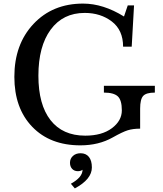

<svg xmlns="http://www.w3.org/2000/svg" viewBox="-20 -800 910 1070"><path d="M428 10Q259 10 159.5 -93.5Q60 -197 60 -372Q60 -553 166.5 -666.5Q273 -780 443 -780Q555 -780 671 -708L692 -770H727L714 -540H666Q666 -632 603.5 -680Q541 -728 452 -728Q331 -728 262.5 -635Q194 -542 194 -378Q194 -217 261.5 -130.5Q329 -44 455 -44Q548 -44 603.5 -85.5Q659 -127 659 -185Q659 -242 636.5 -263Q614 -284 559 -284V-322H843V-284Q795 -284 778 -265.5Q761 -247 761 -195V-83Q721 -83 692 -74Q663 -65 608 -34Q530 10 428 10ZM397 250 375 224Q440 188 440 146Q430 154 414 154Q394 154 382 141Q370 128 370 107Q370 84 386.5 69Q403 54 429 54Q459 54 475.5 74.5Q492 95 492 133Q492 199 397 250Z"/></svg>

Font: Libre Baskerville
Style: Regular
Weight: 400
Designer: Pablo Impallari, Rodrigo Fuenzalida
Foundry: Pablo Impallari, Rodrigo Fuenzalida
Version: Version 1.000